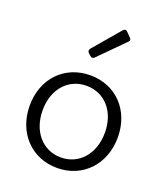

<svg xmlns="http://www.w3.org/2000/svg" viewBox="-138 -833 812 940"><g transform="rotate(20 268.5 -363.0)"><path d="M223.6 -570.3 235.4 -559.6C242.2 -552.7 251 -552.7 257.8 -559.6L386.7 -689.5C393.6 -696.3 393.6 -703.1 385.7 -710.9L363.3 -733.4C355.5 -741.2 347.7 -739.3 340.8 -731.4L222.7 -592.8C216.8 -585.9 216.8 -577.1 223.6 -570.3ZM268.6 11.7C402.3 11.7 498 -89.8 498 -230.5C498 -371.1 402.3 -470.7 268.6 -470.7C134.8 -470.7 39.1 -371.1 39.1 -230.5C39.1 -89.8 134.8 11.7 268.6 11.7ZM268.6 -43C173.8 -43 106.4 -120.1 106.4 -230.5C106.4 -340.8 173.8 -416 268.6 -416C363.3 -416 430.7 -340.8 430.7 -230.5C430.7 -120.1 363.3 -43 268.6 -43Z"/></g></svg>

Font: Ed Sans Neue Light
Style: Regular
Weight: 300
Designer: Stephen Hutchings
Version: Version 1.004;PS 001.004;hotconv 1.0.88;makeotf.lib2.5.64775